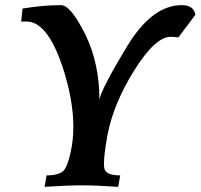

<svg xmlns="http://www.w3.org/2000/svg" viewBox="-20 -724 777 744"><path d="M438 0Q349.6 -5.9 296.4 -5.9Q245.1 -5.9 152.8 0L160.6 -44.4Q215.3 -44.4 231 -68.4Q243.2 -86.9 253.7 -134Q264.2 -181.2 264.2 -231.9Q264.2 -340.8 220.7 -469.7Q162.6 -640.6 83 -640.6H62L67.4 -690.9Q148.4 -704.1 216.3 -704.1Q254.4 -704.1 311.5 -588.4Q365.2 -478 365.2 -338.4Q375.5 -384.8 472.4 -544.4Q569.3 -704.1 684.1 -704.1Q730.5 -704.1 737.3 -667L671.4 -579.1Q652.8 -581.5 641.6 -581.5Q582 -581.5 501 -452.6Q419.9 -323.7 396 -198.7Q382.8 -123.5 382.8 -89.8Q382.8 -74.7 385.3 -67.9Q393.1 -44.4 445.8 -44.4Z"/></svg>

Font: Kelvinch
Style: Bold Italic
Weight: 700
Italic angle: -10°
Designer: Paul James Miller
Foundry: High-Logic / Made with FontCreator
Version: Version 3.30 September 23, 2016